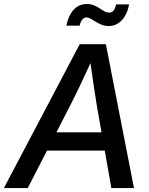

<svg xmlns="http://www.w3.org/2000/svg" viewBox="-51 -951 752 971"><path d="M-31.2 0 352.1 -727.5H484.4L626.5 0H512.2L439.9 -409.2Q431.6 -459.5 422.1 -523.2Q412.6 -586.9 399.9 -679.2H428.7Q386.7 -587.4 356.4 -523.9Q326.2 -460.4 299.8 -409.2L89.4 0ZM145 -189.5 160.6 -281.7H527.8L512.7 -189.5ZM499.5 -819.3Q479.5 -819.3 463.1 -825.9Q446.8 -832.5 433.1 -841.1Q419.4 -849.6 407.7 -856.2Q396 -862.8 386.2 -862.8Q372.6 -862.8 363.8 -850.1Q355 -837.4 351.6 -821.3H284.7Q294.4 -871.1 321 -900.9Q347.7 -930.7 388.2 -930.7Q408.7 -930.7 424.3 -924.1Q439.9 -917.5 452.6 -908.9Q465.3 -900.4 477.1 -893.8Q488.8 -887.2 501 -887.2Q515.1 -887.2 523.2 -897.2Q531.2 -907.2 536.6 -928.7H602.1Q592.3 -877.9 564.7 -848.6Q537.1 -819.3 499.5 -819.3Z"/></svg>

Font: Inter 28pt Medium
Style: Italic
Weight: 500
Italic angle: -9.3988°
Designer: Rasmus Andersson
Foundry: rsms
Version: Version 4.001;git-66647c0bb